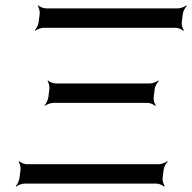

<svg xmlns="http://www.w3.org/2000/svg" viewBox="-20 -680 712 711"><path d="M70 0H560C569 0 583 6 588 11L590 9C586 4 581 -11 582 -20L586 -52C587 -61 595 -76 601 -81L599 -83C594 -78 578 -72 569 -72H79C70 -72 56 -78 51 -83L49 -81C53 -76 57 -61 56 -52L52 -20C51 -11 44 4 38 9L40 11C45 6 61 0 70 0ZM141 -577H631C640 -577 654 -571 658 -566L661 -568C656 -573 652 -588 653 -597L657 -629C658 -638 666 -653 672 -658L670 -660C664 -655 649 -649 640 -649H150C141 -649 126 -655 122 -660L120 -658C124 -653 128 -638 127 -629L123 -597C122 -588 114 -573 109 -568L110 -566C116 -571 132 -577 141 -577ZM177 -299H527C536 -299 550 -293 554 -288L557 -290C552 -295 548 -310 549 -319L553 -351C554 -360 562 -375 568 -380L566 -382C560 -377 545 -371 536 -371H186C177 -371 162 -377 158 -382L156 -380C160 -375 164 -360 163 -351L159 -319C158 -310 150 -295 145 -290L146 -288C152 -293 168 -299 177 -299Z"/></svg>

Font: Gamestation Storm Oblique 
Style: Italic
Weight: 400
Designer: Jonas Hecksher
Foundry: Jonas Hecksher, Playtypeª, e-types AS
Version: Version 1.003